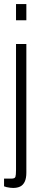

<svg xmlns="http://www.w3.org/2000/svg" viewBox="-23 -743 202 947"><path d="M56 -643V-723H107V-643ZM42 184Q36 184 27 183Q18 182 9.5 180Q1 178 -3 176V138H33Q50 138 53 129.5Q56 121 56 95V-526H107V108Q107 136 99 153Q91 170 76.5 177Q62 184 42 184Z"/></svg>

Font: Archivo ExtraCondensed ExtraLight
Style: Regular
Weight: 250
Width: 2
Designer: Hector Gatti
Foundry: Omnibus-Type
Version: Version 2.001